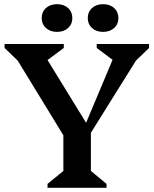

<svg xmlns="http://www.w3.org/2000/svg" viewBox="-20 -901 737 921"><path d="M208 0V-19L284 -81V-252L65 -610L2 -671V-690H286V-671L208 -613L393 -312L520 -614L444 -671V-690H695V-671L632 -610L416 -264V-81L491 -19V0ZM254 -748Q221 -748 200.5 -766.5Q180 -785 180 -814Q180 -844 200.5 -862.5Q221 -881 254 -881Q286 -881 306.5 -862.5Q327 -844 327 -814Q327 -785 306.5 -766.5Q286 -748 254 -748ZM474 -748Q442 -748 421.5 -766.5Q401 -785 401 -814Q401 -844 421.5 -862.5Q442 -881 474 -881Q507 -881 527.5 -862.5Q548 -844 548 -814Q548 -785 527.5 -766.5Q507 -748 474 -748Z"/></svg>

Font: Platypi Medium
Style: Regular
Weight: 500
Designer: David Sargent
Foundry: Bolt Cutter Type
Version: Version 1.200; ttfautohint (v1.8.4.7-5d5b)